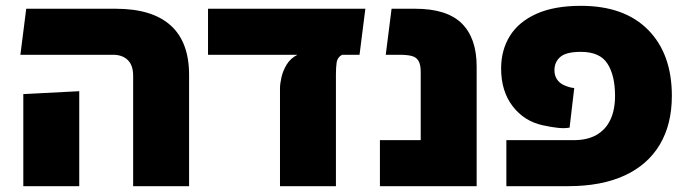

<svg xmlns="http://www.w3.org/2000/svg" viewBox="-20 -639 2356 659"><path d="M437 0V-379Q437 -415 418.5 -433Q400 -451 368 -451H50L70 -609H377Q502 -609 565.5 -552Q629 -495 629 -382V0ZM60 0V-316L252 -326V0Z M694 -451V-609H1234L1214 -451ZM941 0V-336Q941 -351 946 -373.5Q951 -396 964 -417.5Q977 -439 1001 -451H1154Q1138 -442 1135.5 -425Q1133 -408 1133 -384V0Z M1424 0V-392Q1424 -416 1417 -429Q1410 -442 1394.5 -446.5Q1379 -451 1352 -451H1304L1324 -609H1405Q1514 -609 1565 -558.5Q1616 -508 1616 -411V0ZM1284 0V-158H1516V0Z M1718 0V-158H1950Q1996 -158 2027.5 -176Q2059 -194 2075 -228Q2091 -262 2091 -310Q2091 -380 2065 -420.5Q2039 -461 1974 -461Q1923 -461 1903 -443.5Q1883 -426 1883 -398Q1883 -380 1891.5 -367Q1900 -354 1915 -347Q1924 -343 1934 -340Q1944 -337 1951 -337L1935 -201Q1919 -198 1897 -200Q1875 -202 1843 -209Q1779 -223 1739.5 -274.5Q1700 -326 1700 -404Q1700 -467 1730 -515.5Q1760 -564 1821 -591.5Q1882 -619 1974 -619Q2123 -619 2204.5 -536.5Q2286 -454 2286 -310Q2286 -212 2244.5 -142.5Q2203 -73 2123.5 -36.5Q2044 0 1930 0Z"/></svg>

Font: Noto Sans Hebrew Thin Black
Style: Regular
Weight: 900
Version: Version 3.001